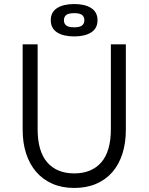

<svg xmlns="http://www.w3.org/2000/svg" viewBox="-20 -919 734 949"><path d="M347 10Q286 10 238.5 -11Q191 -32 158.5 -70Q126 -108 109 -160.5Q92 -213 92 -277V-700H166V-281Q166 -171 213.5 -116.5Q261 -62 347 -62Q433 -62 480.5 -116.5Q528 -171 528 -281V-700H602V-277Q602 -212 585 -159Q568 -106 535.5 -68.5Q503 -31 455.5 -10.5Q408 10 347 10ZM347 -739Q293 -739 262 -759Q231 -779 231 -819Q231 -859 262 -879Q293 -899 347 -899Q400 -899 431 -879Q462 -859 462 -819Q462 -779 431 -759Q400 -739 347 -739ZM347 -784Q374 -784 385.5 -793Q397 -802 397 -819Q397 -836 385.5 -845Q374 -854 347 -854Q319 -854 307.5 -845Q296 -836 296 -819Q296 -802 307.5 -793Q319 -784 347 -784Z"/></svg>

Font: Tilda Sans
Style: Regular
Weight: 400
Designer: ParaType Ltd
Foundry: ParaType Ltd
Version: Version 1.009